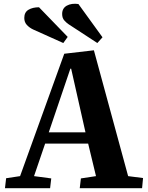

<svg xmlns="http://www.w3.org/2000/svg" viewBox="-20 -984 773 1004"><path d="M471 -721 650 -63 728 -53 723 0H397L403 -51L482 -63L441 -233H216L158 -63L248 -51L242 0H6L12 -52L85 -63L316 -703ZM235 -292H427L352 -625H348ZM339 -857Q327 -865 316 -877.5Q305 -890 305 -911Q305 -941 329.5 -954.5Q354 -968 390 -963L516 -789L489 -759ZM153 -830Q134 -839 120.5 -853.5Q107 -868 107 -890Q107 -920 129 -933Q151 -946 184 -946L334 -791L311 -759Z"/></svg>

Font: Literata 36pt
Style: Bold Italic
Weight: 700
Italic angle: -2°
Designer: Latin by Veronika Burian and Jose Scaglione. Greek by Irene Vlachou. Cyrillic by Vera Evstafieva
Foundry: TypeTogether
Version: Version 3.002